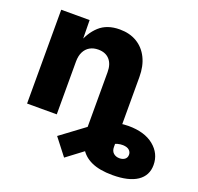

<svg xmlns="http://www.w3.org/2000/svg" viewBox="-129 -685 1063 1030"><g transform="rotate(20 402.0 -169.5)"><path d="M614.3 204.1Q540 204.1 492.9 182.4Q445.8 160.6 423.6 118.7Q401.4 76.7 401.4 16.1V-99.6H570.8V59.6Q570.8 82.5 584.5 94.5Q598.1 106.4 618.7 106.4Q637.2 106.4 649.2 97.2Q661.1 87.9 661.1 71.3Q661.1 55.7 649.4 45.2Q637.7 34.7 613.8 33.7Q598.6 33.2 582.5 37.6Q566.4 42 544.4 54.7Q522.5 67.4 489.3 91.3L338.9 204.6L264.2 108.4L416 -4.4Q453.1 -32.2 502 -52.7Q550.8 -73.2 606 -73.2Q698.2 -73.2 751 -30.3Q803.7 12.7 803.7 78.1Q803.7 138.7 755.1 171.4Q706.5 204.1 614.3 204.1ZM222.7 -301.3V0H53.2V-535.6H215.3L217.3 -397.9H204.1Q225.6 -463.9 269.3 -503.9Q313 -543.9 385.7 -543.9Q442.4 -543.9 483.9 -519Q525.4 -494.1 548.1 -448.2Q570.8 -402.3 570.8 -339.8V0H401.4V-306.2Q401.4 -352.1 378.4 -377.4Q355.5 -402.8 314 -402.8Q286.6 -402.8 266.1 -391.1Q245.6 -379.4 234.1 -356.7Q222.7 -334 222.7 -301.3Z"/></g></svg>

Font: Inter 20pt ExtraBold
Style: Regular
Weight: 800
Version: Version 4.001;git-66647c0bb